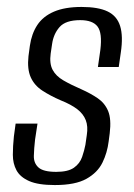

<svg xmlns="http://www.w3.org/2000/svg" viewBox="-20 -525 387 553"><path d="M138 8Q90 8 64 -3.5Q38 -15 27.5 -34.5Q17 -54 17 -79Q17 -104 20 -132L25 -169H88L81 -123Q78 -97 77.5 -76Q77 -55 91 -42.5Q105 -30 142 -30Q176 -30 193 -42Q210 -54 216.5 -73Q223 -92 226 -108L230 -136Q234 -161 227 -179Q220 -197 202.5 -210.5Q185 -224 155 -236Q125 -249 102 -264Q79 -279 68.5 -302.5Q58 -326 62 -363L66 -393Q71 -428 87.5 -453Q104 -478 135.5 -491.5Q167 -505 215 -505Q263 -505 290 -492Q317 -479 326 -450Q335 -421 328 -374L322 -332H262L269 -381Q275 -430 261 -448.5Q247 -467 211 -467Q169 -467 151.5 -447Q134 -427 130 -398L126 -371Q122 -342 131.5 -324Q141 -306 162.5 -293.5Q184 -281 214 -268Q241 -256 261.5 -242Q282 -228 291.5 -205Q301 -182 296 -141L293 -118Q289 -85 275 -56.5Q261 -28 229 -10Q197 8 138 8Z"/></svg>

Font: Alumni Sans
Style: Italic
Weight: 400
Italic angle: -8°
Version: Version 1.016